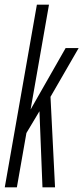

<svg xmlns="http://www.w3.org/2000/svg" viewBox="-50 -805 358 825"><path d="M-29.5 0H22.5L63.5 -233.5L119.5 -327L132.5 0H186.5L167 -389L288 -598.5H232L81.5 -334.5L160.5 -785H108.5Z"/></svg>

Font: Anybody ExtraCondensed Light
Style: Italic
Weight: 300
Width: 2
Italic angle: -10°
Version: Version 1.113;gftools[0.9.25]